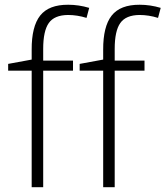

<svg xmlns="http://www.w3.org/2000/svg" viewBox="-20 -785 694 805"><path d="M286.1 -488.8H161.1V0H112.8V-488.8H14.2V-517.1L112.8 -535.2V-576.2Q112.3 -673.8 148.4 -719.7Q184.6 -765.6 266.1 -765.1Q310.1 -765.1 354 -752L342.8 -710Q303.7 -722.2 265.1 -722.2Q208 -721.7 184.6 -688.5Q161.1 -655.3 161.1 -580.1V-530.8H286.1ZM585.9 -488.8H460.9V0H412.6V-488.8H314V-517.1L412.6 -535.2V-576.2Q412.1 -673.8 448.2 -719.7Q484.4 -765.6 565.9 -765.1Q609.9 -765.1 653.8 -752L642.6 -710Q603.5 -722.2 564.9 -722.2Q507.8 -721.7 484.4 -688.5Q460.9 -655.3 460.9 -580.1V-530.8H585.9Z"/></svg>

Font: OpenSans-Light
Style: Regular
Weight: 300
Foundry: Ascender Corporation
Version: Version 1.10